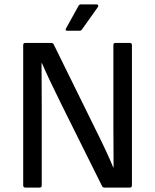

<svg xmlns="http://www.w3.org/2000/svg" viewBox="-20 -849 702 869"><path d="M284.2 -710Q273.4 -710 278.8 -720.2L335 -821.8Q338.9 -829.1 345.2 -829.1H418Q422.9 -829.1 424.3 -825.2Q425.8 -821.3 422.9 -816.9L351.1 -715.8Q347.7 -710 339.8 -710ZM95.2 0Q85 0 85 -9.8V-645Q85 -654.8 95.2 -654.8H210.9Q220.2 -654.8 223.1 -647.9L411.1 -266.1Q467.3 -153.8 492.2 -91.8H494.1Q494.1 -119.1 493.7 -180.7Q493.2 -242.2 493.2 -270V-645Q493.2 -654.8 502.9 -654.8H566.9Q577.1 -654.8 577.1 -645V-9.8Q577.1 0 566.9 0H454.1Q444.8 0 441.9 -6.8L256.8 -378.9Q199.2 -495.1 169.9 -563H168Q168 -528.8 168.5 -467Q168.9 -405.3 168.9 -371.1V-9.8Q168.9 0 159.2 0Z"/></svg>

Font: Sofia Sans
Style: Regular
Weight: 400
Designer: Botio Nikoltchev, Ani Petrova
Foundry: lettersoup
Version: Version 4.100